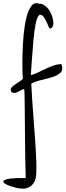

<svg xmlns="http://www.w3.org/2000/svg" viewBox="-46 -912 411 1188"><path d="M102.5 -360.4Q98.6 -360.4 90.8 -356.9Q83 -353.5 74.7 -349.1Q66.4 -344.7 58.6 -340.8Q50.8 -336.9 44.9 -336.9Q35.2 -336.9 27.8 -340.8Q20.5 -344.7 20.5 -356.4Q20.5 -366.2 29.8 -375Q39.1 -383.8 51.8 -392.6Q64.5 -401.4 77.1 -409.2Q89.8 -417 95.7 -424.8Q93.8 -440.4 92.8 -483.4Q91.8 -526.4 93.3 -581.5Q94.7 -636.7 100.1 -695.3Q105.5 -753.9 116.7 -800.3Q127.9 -846.7 146.5 -873Q165 -899.4 194.3 -889.6Q214.8 -889.6 231.4 -877.4Q248 -865.2 259.8 -847.2Q271.5 -829.1 277.8 -807.6Q284.2 -786.1 284.2 -768.6Q284.2 -758.8 279.8 -747.6Q275.4 -736.3 263.7 -736.3H260.7Q259.8 -736.3 258.8 -737.3Q235.4 -796.9 219.2 -813Q203.1 -829.1 191.9 -813.5Q180.7 -797.9 173.3 -757.8Q166 -717.8 161.1 -665.5Q156.2 -613.3 152.3 -555.2Q148.4 -497.1 144.5 -447.3Q168 -453.1 190.9 -464.4Q213.9 -475.6 236.8 -486.3Q259.8 -497.1 283.7 -505.9Q307.6 -514.6 334 -515.6Q346.7 -481.4 329.6 -463.9Q312.5 -446.3 281.2 -436Q250 -425.8 212.4 -417.5Q174.8 -409.2 147.5 -394.5Q149.4 -352.5 152.8 -301.3Q156.2 -250 160.2 -197.3Q164.1 -144.5 168 -91.8Q171.9 -39.1 174.8 6.8Q177.7 52.7 178.7 88.9Q179.7 125 178.7 144.5Q179.7 189.5 166.5 212.9Q153.3 236.3 134.8 246.1Q116.2 255.9 95.2 255.4Q74.2 254.9 56.6 251Q7.8 238.3 -11.7 226.6Q-31.2 214.8 -23.4 206.1Q-15.6 197.3 19 192.9Q53.7 188.5 113.3 189.5Q109.4 60.5 108.9 -42Q108.4 -144.5 107.4 -214.8Q106.4 -285.2 106 -322.8Q105.5 -360.4 102.5 -360.4Z"/></svg>

Font: Shadows Into Light
Style: Regular
Weight: 400
Designer: Kimberly Geswein
Foundry: Kimberly Geswein
Version: Version 001.000